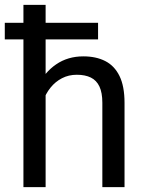

<svg xmlns="http://www.w3.org/2000/svg" viewBox="-28 -770 599 790"><path d="M-8.3 -607.9V-676.3H375.5V-607.9ZM159.7 0H68.4V-750H159.7ZM100.1 -286.1Q101.1 -358.4 127.9 -415.3Q154.8 -472.2 202.9 -505.1Q251 -538.1 314.9 -538.1Q367.2 -538.1 405 -518.8Q442.9 -499.5 463.6 -457.5Q484.4 -415.5 484.4 -346.2V0H393.1V-347.2Q393.1 -388.7 381.1 -414.1Q369.1 -439.5 345.7 -450.9Q322.3 -462.4 288.1 -462.4Q254.4 -462.4 227.1 -448.2Q199.7 -434.1 179.7 -409.2Q159.7 -384.3 148.9 -352.3Q138.2 -320.3 138.2 -284.7Z"/></svg>

Font: Heebo
Style: Regular
Weight: 400
Designer: Oded Ezer
Foundry: Ezer Type House
Version: Version 3.100